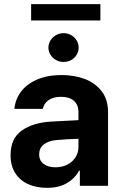

<svg xmlns="http://www.w3.org/2000/svg" viewBox="-20 -901 598 931"><path d="M228.5 -311.5Q282.2 -314.9 360.4 -318.4V-361.3Q359.4 -394.5 337.4 -413.1Q315.4 -431.6 275.4 -431.6Q239.3 -431.6 216.3 -416Q193.4 -400.4 187.5 -373H49.8Q54.2 -419.9 82.3 -457Q110.4 -494.1 160.6 -515.6Q210.9 -537.1 279.3 -537.1Q339.8 -537.1 390.9 -518.1Q441.9 -499 472.9 -458.7Q503.9 -418.5 503.9 -357.4V0H367.2V-73.2H363.3Q342.3 -34.7 303.5 -12.5Q264.6 9.8 208 9.8Q156.2 9.8 116.5 -8.1Q76.7 -25.9 54 -61.5Q31.2 -97.2 31.2 -148.4Q31.2 -230.5 86.4 -268.6Q141.6 -306.6 228.5 -311.5ZM249 -89.8Q281.2 -89.8 306.9 -103Q332.5 -116.2 346.7 -139.2Q360.8 -162.1 360.4 -189.5V-228Q337.4 -227.5 303.7 -225.6Q270 -223.6 252 -221.7Q213.9 -217.8 191.9 -200.2Q169.9 -182.6 169.9 -152.3Q169.9 -122.6 191.7 -106.2Q213.4 -89.8 249 -89.8ZM214.8 -669.9Q214.8 -689 224.9 -705.1Q234.9 -721.2 251.7 -730.7Q268.6 -740.2 288.1 -740.2Q308.1 -740.2 325 -730.7Q341.8 -721.2 351.6 -705.1Q361.3 -689 361.3 -669.9Q361.3 -651.4 351.6 -635.3Q341.8 -619.1 325 -609.9Q308.1 -600.6 288.1 -600.6Q268.6 -600.6 251.7 -609.9Q234.9 -619.1 224.9 -635.3Q214.8 -651.4 214.8 -669.9ZM466.8 -801.8H130.9V-880.9H466.8Z"/></svg>

Font: Pretendard GOV
Style: Bold
Weight: 700
Designer: Base glyphs from Inter by Rasmus Andersson; Hangeul glyphs from Noto Sans CJK(Source Han Sans) by Jang Soo-young and Kan
Foundry: Kil Hyung-jin
Version: Version 1.309